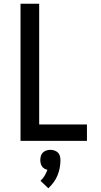

<svg xmlns="http://www.w3.org/2000/svg" viewBox="-20 -755 540 1029"><path d="M90 0V-735H190V-88H446V0ZM239 254 197 214Q210 202 219 187Q228 172 234 155Q225 153 217.5 148.5Q210 144 205 136.5Q200 129 198 120Q196 111 196 103Q196 92 199 81Q202 70 210 62.5Q218 55 228.5 51.5Q239 48 250 48Q261 48 271.5 51.5Q282 55 290 62.5Q298 70 301 81Q304 92 304 103Q304 124 300 145Q296 166 288 185.5Q280 205 267.5 222Q255 239 239 254Z"/></svg>

Font: Iosevka Semibold
Style: Regular
Weight: 600
Monospace: yes
Designer: Belleve Invis
Foundry: Belleve Invis
Version: Version 33.2.3; ttfautohint (v1.8.4)